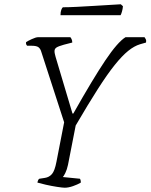

<svg xmlns="http://www.w3.org/2000/svg" viewBox="-20 -878 704 898"><path d="M283 0Q273 0 247 -4Q221 -8 194.5 -14Q168 -20 155 -24Q158 -39 164 -42L190 -46Q210 -49 223 -64Q236 -79 244 -121L280 -306L173 -636Q169 -650 160 -657Q151 -664 128 -664H107Q100 -671 102 -681Q109 -686 128.5 -695Q148 -704 158 -704H309Q312 -701 315 -694.5Q318 -688 318 -679L279 -669Q254 -662 244.5 -656Q235 -650 235 -639Q235 -632 236.5 -626Q238 -620 240 -612L319 -347H323Q415 -510 472.5 -595.5Q530 -681 567 -704H656Q658 -702 661.5 -695Q665 -688 663 -679L635 -671Q608 -663 579.5 -640Q551 -617 516.5 -574Q482 -531 437.5 -461.5Q393 -392 334 -291L298 -107Q293 -84 285.5 -69Q278 -54 274 -50L354 -42Q355 -41 356.5 -36.5Q358 -32 358 -24Q343 -15 321.5 -7.5Q300 0 283 0ZM263 -807Q263 -822 266.5 -831.5Q270 -841 274 -844Q301 -844 340 -846Q379 -848 420 -850.5Q461 -853 494.5 -855Q528 -857 545 -858L555 -849Q554 -836 550.5 -824Q547 -812 544 -807Z"/></svg>

Font: Texturina 72pt 72pt Thin
Style: Italic
Weight: 100
Italic angle: -11°
Designer: Guillermo Torres Carreño
Foundry: Omnibus-Type
Version: Version 1.002; ttfautohint (v1.8.3)